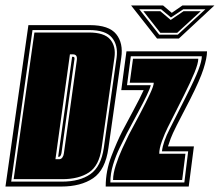

<svg xmlns="http://www.w3.org/2000/svg" viewBox="-46 -683 805 703"><path d="M609 -542H529L434 -663H551L583 -636L622 -663H739ZM706 -649H625L580 -619L544 -649H464L537 -556H605ZM689 -642 603 -563H541L479 -642H541L579 -610L626 -642ZM-26 0 58 -591H283Q353 -591 379.5 -558Q406 -525 398 -472L351 -141Q340 -61 295 -30.5Q250 0 178 0ZM-5 -18H181Q246 -18 285 -45.5Q324 -73 334 -141L381 -472Q387 -517 364 -545Q341 -573 280 -573H73ZM4 -27 80 -564H279Q336 -564 357.5 -538.5Q379 -513 373 -472L326 -141Q317 -76 279.5 -51.5Q242 -27 182 -27ZM157 -100H170Q178 -100 182.5 -106.5Q187 -113 188 -122L235 -461Q239 -484 221 -484H210ZM167 -109 218 -475H222Q229 -475 226 -462L179 -122Q176 -109 170 -109ZM341 0Q341 -57 362 -111.5Q383 -166 402 -203L442 -278Q455 -302 464.5 -321Q474 -340 480 -353H398L417 -495H712Q712 -471 699 -430.5Q686 -390 651 -321L601 -224Q585 -192 579 -176Q573 -160 569 -147H664L645 0ZM358 -15H629L643 -129H547Q551 -164 576 -212L635 -329Q668 -394 680.5 -427Q693 -460 693 -477H433L419 -371H506Q503 -358 491 -333Q479 -308 458 -269L418 -194Q407 -172 392.5 -142.5Q378 -113 368 -80Q358 -47 358 -15ZM368 -24Q368 -47 378 -78Q388 -109 402 -139.5Q416 -170 426 -190L466 -265Q489 -309 503 -339Q517 -369 517 -380H429L441 -468H680Q680 -451 666 -417Q652 -383 627 -333L568 -216Q557 -194 547 -166.5Q537 -139 537 -120H633L621 -24Z"/></svg>

Font: Alumni Sans Collegiate One
Style: Italic
Weight: 400
Italic angle: -8°
Designer: Robert E. Leuschke
Foundry: Robert E. Leuschke
Version: Version 1.100